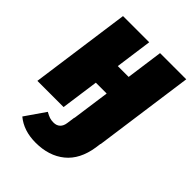

<svg xmlns="http://www.w3.org/2000/svg" viewBox="-223 -636 964 964"><g transform="rotate(45 258.5 -154.0)"><path d="M520 -534 446 0H445L441 29Q426 127 365 176.5Q304 226 210 226Q125 226 70 180L144 73Q162 83 174 87Q186 91 202 91Q224 91 237 78.5Q250 66 253 43L259 0H260L288 -201H211L183 0H-3L71 -534H257L230 -338H307L334 -534Z"/></g></svg>

Font: Fira Sans Condensed Black
Style: Italic
Weight: 900
Width: 3
Italic angle: -8°
Designer: Carrois Corporate & Edenspiekermann AG
Foundry: Carrois Corporate GbR & Edenspiekermann AG
Version: Version 4.203